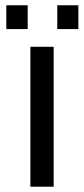

<svg xmlns="http://www.w3.org/2000/svg" viewBox="-20 -705 318 725"><path d="M94.7 0V-528.3H182.6V0ZM196.3 -595.2V-685.1H275.9V-595.2ZM3.9 -595.2V-685.1H84.5V-595.2Z"/></svg>

Font: TypoPRO Liberation Sans
Style: Regular
Weight: 400
Designer: Steve Matteson
Foundry: Ascender Corporation
Version: Version 2.00.1